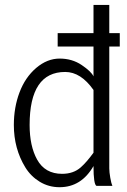

<svg xmlns="http://www.w3.org/2000/svg" viewBox="-20 -760 520 785"><path d="M101.1 -249Q101.1 -162.6 131.8 -107.4Q164.1 -49.3 233.9 -49.3Q280.3 -49.3 310.1 -75.7Q334 -96.7 362.3 -135.7V-392.1Q310.5 -465.8 246.6 -465.8Q101.1 -465.8 101.1 -249ZM362.3 -81.1Q312.5 5.4 223.6 5.4Q179.2 5.4 142.6 -16.8Q106 -39.1 83.5 -75.7Q36.6 -152.3 36.6 -249Q36.6 -320.8 59.8 -382.3Q83 -443.8 127.9 -482.2Q172.9 -520.5 223.9 -520.5Q274.9 -520.5 314 -494.1Q353 -467.8 362.3 -447.8V-569.8H215.8V-624.5H362.3V-739.7H426.8V-624.5H469.7V-569.8H426.8V-71.3Q426.8 -56.6 430.9 -33Q435.1 -9.3 439.5 0H374.5Q362.3 -5.9 362.3 -81.1Z"/></svg>

Font: News Cycle
Style: Regular
Weight: 500
Version: Version 0.5.2